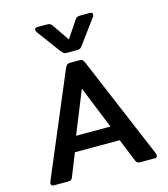

<svg xmlns="http://www.w3.org/2000/svg" viewBox="-133 -1039 999 1143"><g transform="rotate(-15 366.5 -468.0)"><path d="M300 -763 196 -904Q188 -915 188 -923Q188 -936 206 -936H259Q276 -936 283 -932.5Q290 -929 298 -917L367 -816L435 -917Q442 -929 449 -932.5Q456 -936 474 -936H526Q545 -936 545 -923Q545 -913 537 -904L433 -763Q424 -750 417.5 -746Q411 -742 395 -742H338Q322 -742 316.5 -746Q311 -750 300 -763ZM39 -15Q39 -21 42 -28L306 -654Q312 -669 319 -674.5Q326 -680 339 -680H394Q408 -680 414.5 -674.5Q421 -669 427 -654L691 -28Q694 -21 694 -15Q694 0 677 0H590Q577 0 571.5 -3.5Q566 -7 561 -18L504 -158H228L172 -18Q167 -7 161.5 -3.5Q156 0 143 0H56Q39 0 39 -15ZM472 -251 366 -513 260 -251Z"/></g></svg>

Font: Mitr
Style: Regular
Weight: 400
Designer: Thanarat Vachiruckul
Foundry: Cadson Demak
Version: Version 1.003